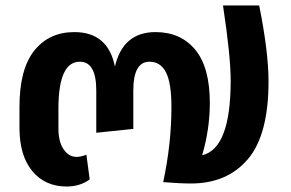

<svg xmlns="http://www.w3.org/2000/svg" viewBox="-20 -664 1060 700"><path d="M925 -644Q959 -474 959 -367Q959 -172 883.5 -83.5Q808 5 676 5Q637 5 575 0Q605 -140 605 -274Q605 -362 585 -400.5Q565 -439 525 -439Q466 -439 466 -334V-194L331 -180V-334Q331 -439 271 -439Q193 -439 193 -268V-196Q193 -147 212 -119.5Q231 -92 259 -92Q275 -92 295 -100L307 -10Q272 16 223 16Q144 16 97.5 -40.5Q51 -97 51 -198V-274Q51 -412 105 -479.5Q159 -547 251 -547Q374 -547 399 -421Q428 -547 547 -547Q639 -547 692 -482.5Q745 -418 745 -289Q745 -193 717 -98Q821 -122 821 -370Q821 -460 793 -644Z"/></svg>

Font: FiraGO SemiBold
Style: Regular
Weight: 600
Designer: bBox Type
Foundry: bBox Type GmbH
Version: Version 1.001;PS 001.001;hotconv 1.0.88;makeotf.lib2.5.64775